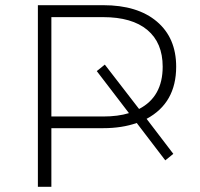

<svg xmlns="http://www.w3.org/2000/svg" viewBox="-20 -720 772 740"><path d="M659 -463Q659 -323 545 -262L648 -127L617 -102L507 -246Q450 -226 378 -226H178V0H126V-700H378Q510 -700 584.5 -637Q659 -574 659 -463ZM377 -271Q435 -271 477 -284L353 -446L384 -471L516 -300Q607 -347 607 -463Q607 -555 548 -604.5Q489 -654 377 -654H178V-271Z"/></svg>

Font: mBank Light
Style: Regular
Weight: 300
Designer: Julieta Ulanovsky
Foundry: Julieta Ulanovsky
Version: Version 7.200;PS 007.200;hotconv 1.0.88;makeotf.lib2.5.64775